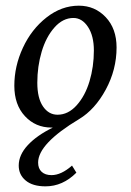

<svg xmlns="http://www.w3.org/2000/svg" viewBox="-20 -448 467 686"><path d="M142.6 217.8Q96.7 217.8 71.8 197Q46.9 176.3 46.9 143.6Q46.9 105.5 79.3 70.6Q111.8 35.6 168.9 7.8H164.1Q106.9 7.8 69.1 -33Q31.2 -73.7 31.2 -141.6Q31.2 -211.4 61.8 -277.3Q92.3 -343.3 146 -385.5Q199.7 -427.7 261.7 -427.7Q318.8 -427.7 357.7 -386.7Q396.5 -345.7 396.5 -278.3Q396.5 -199.2 357.9 -127.9Q319.3 -56.6 262.7 -22.5Q116.2 65.4 116.2 132.8Q116.2 154.3 128.9 166Q141.6 177.7 164.1 177.7Q198.7 177.7 237.3 143.6L252.9 168.9Q204.1 217.8 142.6 217.8ZM185.5 -38.1Q223.6 -38.1 253.9 -71.8Q284.2 -105.5 299.8 -157.5Q315.4 -209.5 315.4 -267.6Q315.4 -319.8 294.4 -351.8Q273.4 -383.8 242.2 -383.8Q204.6 -383.8 174.6 -349.9Q144.5 -315.9 128.9 -263.4Q113.3 -210.9 113.3 -152.3Q113.3 -97.7 133.5 -67.9Q153.8 -38.1 185.5 -38.1Z"/></svg>

Font: Crimson Pro
Style: Italic
Weight: 400
Italic angle: -12°
Designer: Jacques Le Bailly
Foundry: Baron von Fonthausen
Version: Version 1.003